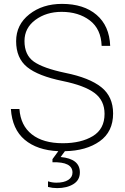

<svg xmlns="http://www.w3.org/2000/svg" viewBox="-20 -764 642 988"><path d="M299 -744Q411 -744 477 -687.5Q543 -631 547 -528H503Q500 -615 442 -659Q384 -703 297 -703Q218 -703 162 -661.5Q106 -620 106 -553Q106 -481 154 -447Q202 -413 316 -389Q440 -364 501 -315.5Q562 -267 562 -180Q562 -86 493 -37Q424 12 314 14L292 44Q391 53 391 123Q391 163 357.5 183.5Q324 204 274 204Q250 204 227 198V169Q248 176 270 176Q309 176 331 162Q353 148 353 124Q353 68 250 71V55L280 14Q171 9 107 -45Q43 -99 36 -203H80Q86 -118 144 -72.5Q202 -27 303 -27Q397 -27 457.5 -63.5Q518 -100 518 -178Q518 -247 466.5 -285.5Q415 -324 303 -347Q176 -373 119.5 -419Q63 -465 63 -552Q63 -637 131 -690.5Q199 -744 299 -744Z"/></svg>

Font: Nacelle UltraLight
Style: Regular
Weight: 200
Designer: Sora Sagano
Foundry: Sora Sagano
Version: Version 1.000;FEAKit 1.0